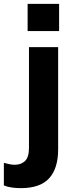

<svg xmlns="http://www.w3.org/2000/svg" viewBox="-87 -751 381 994"><path d="M21 223Q-1 223 -24.5 220Q-48 217 -67 209V92Q-53 96 -38.5 99Q-24 102 -10 102Q22 102 42.5 82.5Q63 63 63 15V-507H214V22Q214 121 167.5 172Q121 223 21 223ZM56 -590V-731H219V-590Z"/></svg>

Font: Mulish ExtraLight ExtraBold
Style: Regular
Weight: 800
Version: Version 3.603